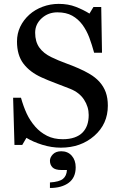

<svg xmlns="http://www.w3.org/2000/svg" viewBox="-20 -728 601 965"><path d="M479 -317.9Q501 -293.5 511.5 -264.4Q522 -235.4 522 -196.8Q522 -105 454.1 -45.4Q386.2 14.2 285.6 14.2Q239.3 14.2 192.9 -0.2Q146.5 -14.6 112.8 -35.2L91.8 0.5H52.7L45.9 -236.8H85.4Q97.7 -192.9 114 -157.5Q130.4 -122.1 157.2 -91.3Q182.6 -62.5 216.6 -45.4Q250.5 -28.3 295.4 -28.3Q329.1 -28.3 354.2 -37.1Q379.4 -45.9 395 -62Q410.6 -78.1 418.2 -99.9Q425.8 -121.6 425.8 -149.9Q425.8 -191.4 402.3 -227.3Q378.9 -263.2 332.5 -281.7Q300.8 -294.4 259.8 -309.8Q218.8 -325.2 189 -338.9Q130.4 -365.2 97.9 -408Q65.4 -450.7 65.4 -519.5Q65.4 -559.1 81.5 -593.3Q97.7 -627.4 127.4 -654.3Q155.8 -679.7 194.3 -694.1Q232.9 -708.5 274.9 -708.5Q322.8 -708.5 360.6 -693.8Q398.4 -679.2 429.7 -659.7L449.7 -692.9H488.8L492.7 -462.9H453.1Q442.4 -502.4 429 -538.6Q415.5 -574.7 394 -604Q373 -632.3 342.8 -649.2Q312.5 -666 268.6 -666Q222.2 -666 189.5 -636.2Q156.7 -606.4 156.7 -563.5Q156.7 -518.6 177.7 -489Q198.7 -459.5 238.8 -440.4Q274.4 -423.3 308.8 -410.9Q343.3 -398.4 375.5 -384.3Q404.8 -371.6 431.9 -355.5Q459 -339.4 479 -317.9ZM360.4 112.8Q360.4 165 325 190.9Q289.6 216.8 231 216.8V189Q278.3 186 296.6 170.9Q314.9 155.8 316.4 126.5H289.6Q256.8 126.5 243.9 113.3Q231 100.1 231 80.1Q231 63 245.8 47.6Q260.7 32.2 288.1 32.2Q320.8 32.2 340.6 54.7Q360.4 77.1 360.4 112.8Z"/></svg>

Font: UniBurma_GGSerif
Style: Book
Weight: 400
Designer: Victor San Kho Lin (for Burmese only and related typography optimization with it)
Foundry: http://www.unimm.org
Version: 2.0